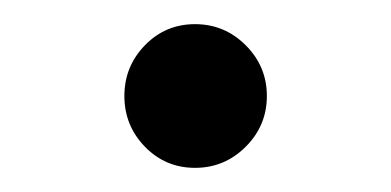

<svg xmlns="http://www.w3.org/2000/svg" viewBox="-20 -474 324 159"><path d="M201 -394.5Q201 -370 183.5 -352.5Q166 -335 141.5 -335Q117 -335 100 -352.5Q83 -370 83 -394.5Q83 -419 100 -436.5Q117 -454 141.5 -454Q166 -454 183.5 -436.5Q201 -419 201 -394.5Z"/></svg>

Font: Halant Medium
Style: Regular
Weight: 500
Designer: Hitesh Malaviya (Devanagari), Satya Rajpurohit (Latin)
Foundry: Indian Type Foundry
Version: Version 1.101;PS 1.0;hotconv 1.0.78;makeotf.lib2.5.61930; tt